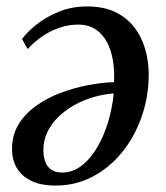

<svg xmlns="http://www.w3.org/2000/svg" viewBox="-20 -563 516 597"><path d="M48.5 -441.5Q63.5 -462.5 92.5 -486Q121.5 -509.5 162 -526.2Q202.5 -543 251 -543Q301.5 -543 337.8 -525.8Q374 -508.5 397.2 -478.5Q420.5 -448.5 431.5 -410.2Q442.5 -372 442.5 -330.5Q442 -261 420 -198.8Q398 -136.5 359 -88.8Q320 -41 267.5 -13.5Q215 14 153 14Q107 14 77 -0.8Q47 -15.5 32.2 -40.8Q17.5 -66 17.5 -99Q17 -142.5 37.5 -176Q58 -209.5 92.2 -234Q126.5 -258.5 168.5 -274.2Q210.5 -290 253.8 -298.2Q297 -306.5 334.5 -307.5Q336.5 -340.5 331.5 -372.5Q326.5 -404.5 313.5 -430.2Q300.5 -456 278 -471.2Q255.5 -486.5 223 -486.5Q193.5 -486.5 165.5 -477Q137.5 -467.5 112.5 -450.8Q87.5 -434 66 -410.5ZM172.5 -26.5Q206.5 -26.5 234.5 -48.5Q262.5 -70.5 283.2 -106.5Q304 -142.5 316.8 -185.8Q329.5 -229 333.5 -272.5Q300.5 -270 268.8 -260.5Q237 -251 209 -235Q181 -219 159.8 -197.8Q138.5 -176.5 126.5 -150.8Q114.5 -125 115 -96Q115 -61.5 130 -44Q145 -26.5 172.5 -26.5Z"/></svg>

Font: Merriweather 72pt
Style: Italic
Weight: 400
Italic angle: -7.8°
Version: Version 2.101